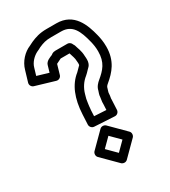

<svg xmlns="http://www.w3.org/2000/svg" viewBox="-199 -820 902 1018"><g transform="rotate(-30 252.5 -310.5)"><path d="M315 -233V-226.6L313.2 -190.4L240.2 -194.5L241.9 -229.8C242.3 -233.1 243 -236.5 243 -240C243 -248.3 245.2 -259.8 246.8 -272.9C249 -290.6 250.8 -298.8 257 -319C266.5 -354 286.3 -382.4 310.4 -401.3C317.6 -407 325.5 -415.5 335 -425.6L345.7 -436.3C353.5 -444.1 358 -460.2 358 -471V-482C358 -486.5 357.4 -492.8 357 -496C356.2 -529.6 344.6 -550.5 340.3 -568.1C339.2 -572.3 335.9 -577.1 334.1 -579.7C329.8 -592.8 318 -598 310 -598H236C218.3 -598 211.3 -589.4 207.6 -587.3C197.2 -582.7 169.3 -574.5 163 -553L151 -512.1L81.1 -532.8L94.1 -576.2C101.5 -604.3 126.8 -630 152 -642.1C160 -645.4 167.5 -649.2 175.3 -653.7C201.9 -665.2 218 -671 253 -671H313C382.4 -671 404.5 -617.8 422.7 -544.9C427.7 -525 431 -505.8 431 -482C431 -413.5 401.6 -382.7 359 -347.2C349 -338.9 332 -322.9 327.6 -300.5C325.5 -293 319.4 -280.7 319 -265.3C317.8 -252 315 -243.6 315 -233ZM369 -264C369 -267.5 371.5 -271.2 376.2 -288.6C377.9 -295.3 380.4 -300 391 -308.8C436.5 -346.7 481 -394.2 481 -482C481 -510.5 476.9 -534.7 471.3 -557.1C453.5 -628.1 421.2 -721 313 -721H253C210.4 -721 182.4 -711.3 154 -698.9C146.2 -695.5 138.4 -690.5 132.7 -688.2C94.5 -672.9 58.4 -635.2 45.9 -589.7L26 -523.1C22.1 -510 29.9 -495.9 42.9 -492L160.9 -457C174.1 -453.1 188.2 -461 192 -474L209.2 -533C211.6 -534.5 233.1 -544.5 239.6 -548H293.9C300.2 -526.9 307 -511.3 307 -494C307 -490.1 308 -485.9 308 -482V-473.5C307.6 -471.3 307.2 -469.6 306.8 -468.1L299 -460.4C289.7 -450.4 284.3 -445 279 -440.2C224.8 -397.2 196.7 -327.6 192 -233.2L189 -172.2C188.4 -160.1 198.3 -146.9 212.6 -146L335.6 -139C349.6 -138.2 361.3 -149.3 362 -162.8L365 -224.8C365 -225.1 365 -225.6 365 -226V-230.6C366.8 -240.7 369 -252.5 369 -264ZM202.4 -15 254 -66.6 308.6 -12 257 39.6ZM149.3 -32.7C141.7 -25.1 138.6 -8 149.3 2.7L239.3 92.7C246.9 100.3 264 103.4 274.7 92.7L361.7 5.7C369.3 -1.9 372.4 -19 361.7 -29.7L271.7 -119.7C264.1 -127.3 247 -130.4 236.3 -119.7Z"/></g></svg>

Font: Tape
Style: Regular
Weight: 500
Foundry: Cannot Into Space Fonts
Version: Version 0.97